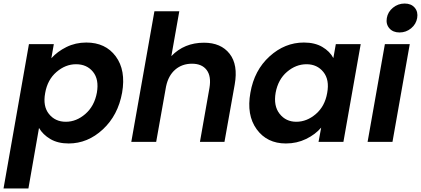

<svg xmlns="http://www.w3.org/2000/svg" viewBox="-49 -804 2385 1088"><path d="M242 -474Q276 -512 327.5 -537.5Q379 -563 440 -563Q549 -563 607 -484.5Q665 -406 643 -279Q620 -151 534 -71Q448 9 340 9Q279 9 236.5 -16Q194 -41 172 -79L112 264H-29L115 -554H256ZM500 -279Q513 -354 478 -397Q443 -440 382 -440Q322 -440 271 -396Q220 -352 207 -277Q193 -202 228.5 -158Q264 -114 324 -114Q384 -114 435 -158.5Q486 -203 500 -279Z M695 0 826 -740H967L922 -486Q995 -562 1107 -562Q1203 -562 1252 -499.5Q1301 -437 1281 -325L1223 0H1084L1138 -306Q1149 -372 1122 -407.5Q1095 -443 1039 -443Q983 -443 944 -409.5Q905 -376 892 -314L836 0Z M1370 -279Q1392 -406 1478.5 -484.5Q1565 -563 1673 -563Q1735 -563 1777.5 -538Q1820 -513 1840 -475L1854 -554H1995L1897 0H1756L1771 -81Q1738 -42 1685.5 -16.5Q1633 9 1571 9Q1464 9 1405.5 -71.5Q1347 -152 1370 -279ZM1805 -277Q1819 -352 1783.5 -396Q1748 -440 1688 -440Q1628 -440 1577.5 -397Q1527 -354 1513 -279Q1500 -204 1535.5 -159Q1571 -114 1630 -114Q1690 -114 1741 -158Q1792 -202 1805 -277Z M2034 0 2132 -554H2273L2175 0ZM2280.5 -643.5Q2252 -620 2215 -620Q2178 -620 2157.5 -643.5Q2137 -667 2143 -702Q2149 -737 2178 -760.5Q2207 -784 2244 -784Q2281 -784 2301 -760.5Q2321 -737 2315 -702Q2309 -667 2280.5 -643.5Z"/></svg>

Font: Poppins SemiBold
Style: Italic
Weight: 600
Italic angle: -10°
Designer: Ninad Kale (Devanagari), Jonny Pinhorn (Latin)
Foundry: Indian Type Foundry
Version: Version 3.200;PS 1.000;hotconv 16.6.54;makeotf.lib2.5.65590